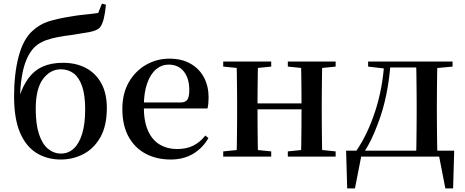

<svg xmlns="http://www.w3.org/2000/svg" viewBox="-20 -868 2575 1064"><path d="M317 16Q241 16 182.5 -20Q124 -56 91 -133Q58 -210 58 -334Q58 -460 83.5 -555.5Q109 -651 159 -696Q200 -734 249.5 -749.5Q299 -765 369 -776Q406 -783 448 -787Q490 -791 524 -796L545 -848L567 -842Q563 -797 555 -764.5Q547 -732 533 -715Q516 -698 476 -690.5Q436 -683 383 -675Q334 -669 298.5 -662Q263 -655 236.5 -645.5Q210 -636 187 -620Q145 -589 120 -520Q95 -451 90 -324L85 -326Q106 -392 138 -435Q170 -478 217 -499Q264 -520 329 -520Q401 -520 455.5 -491.5Q510 -463 541 -407Q572 -351 572 -270Q572 -170 536 -107Q500 -44 442 -14Q384 16 317 16ZM318 -17Q359 -17 389 -45Q419 -73 435.5 -127.5Q452 -182 452 -262Q452 -341 435 -390Q418 -439 388 -461.5Q358 -484 317 -484Q259 -484 218.5 -430.5Q178 -377 178 -264Q178 -180 196 -125Q214 -70 246 -43.5Q278 -17 318 -17Z M926 16Q848 16 787.5 -16Q727 -48 692.5 -110.5Q658 -173 658 -264Q658 -351 694.5 -413.5Q731 -476 790.5 -509.5Q850 -543 918 -543Q988 -543 1037 -514.5Q1086 -486 1111 -437.5Q1136 -389 1136 -328Q1136 -292 1130 -267H708V-300H979Q1008 -300 1018.5 -316Q1029 -332 1029 -369Q1029 -434 998.5 -472Q968 -510 914 -510Q876 -510 845 -484Q814 -458 795.5 -406Q777 -354 777 -277Q777 -195 800.5 -143Q824 -91 866 -66.5Q908 -42 961 -42Q1014 -42 1052 -61.5Q1090 -81 1118 -117L1135 -103Q1103 -47 1050 -15.5Q997 16 926 16Z M1290 0Q1292 -25 1292.5 -66.5Q1293 -108 1293.5 -153Q1294 -198 1294 -232V-296Q1294 -330 1293.5 -374.5Q1293 -419 1292.5 -461Q1292 -503 1290 -527H1410Q1409 -503 1408.5 -460.5Q1408 -418 1407.5 -371.5Q1407 -325 1407 -287V-266Q1407 -215 1407.5 -163Q1408 -111 1408.5 -68Q1409 -25 1410 0ZM1647 0Q1649 -25 1649.5 -68Q1650 -111 1650.5 -163Q1651 -215 1651 -266V-287Q1651 -325 1650.5 -371.5Q1650 -418 1649.5 -460.5Q1649 -503 1647 -527H1766Q1765 -503 1764.5 -461Q1764 -419 1763.5 -374.5Q1763 -330 1763 -296V-232Q1763 -198 1763.5 -153Q1764 -108 1764.5 -66.5Q1765 -25 1766 0ZM1217 0V-29L1326 -40H1375L1483 -29V0ZM1217 -499V-527H1483V-499L1375 -488H1326ZM1575 0V-29L1683 -40H1733L1840 -29V0ZM1575 -499V-527H1840V-499L1733 -488H1683ZM1350 -262V-295H1707V-262Z M2434 0H1963L1985 -18L1947 176H1904L1898 -33H2497L2491 176H2448L2410 -19ZM2285 0Q2287 -25 2287.5 -66.5Q2288 -108 2288.5 -153Q2289 -198 2289 -232V-296Q2289 -330 2288.5 -374.5Q2288 -419 2287.5 -461Q2287 -503 2285 -527H2404Q2403 -503 2402.5 -461Q2402 -419 2401.5 -374.5Q2401 -330 2401 -296V-232Q2401 -198 2401.5 -153Q2402 -108 2402.5 -66.5Q2403 -25 2404 0ZM2020 -499V-527H2122V-488H2114ZM2347 -488V-527H2488V-499L2372 -488ZM1954 -31Q2018 -125 2059.5 -252.5Q2101 -380 2110 -527H2145Q2139 -434 2121 -345Q2103 -256 2072 -177Q2056 -134 2037 -94.5Q2018 -55 1995 -21V-8ZM2122 -494V-527H2349V-494Z"/></svg>

Font: Noto Serif TC SemiBold
Style: Regular
Weight: 600
Version: Version 2.002-H1;hotconv 1.1.0;makeotfexe 2.6.0